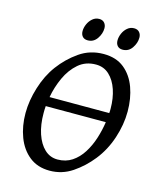

<svg xmlns="http://www.w3.org/2000/svg" viewBox="-120 -878 794 977"><g transform="rotate(15 277.0 -390.0)"><path d="M541.5 -377.9Q541.5 -309.1 517.8 -237.3Q494.1 -165.5 449.7 -109.9Q408.2 -57.6 354.2 -21.2Q300.3 15.1 234.9 15.1Q171.4 15.1 128.2 -19.3Q85 -53.7 63.2 -111.1Q41.5 -168.5 41.5 -236.8Q41.5 -302.2 63.5 -373Q85.4 -443.8 125 -497.1Q165.5 -551.8 221.4 -590.8Q277.3 -629.9 349.1 -629.9Q415 -629.9 457.5 -595.5Q500 -561 520.8 -503.9Q541.5 -446.8 541.5 -377.9ZM448.2 -297.4H131.8Q130.9 -288.1 130.6 -278.1Q130.4 -268.1 130.4 -259.8Q130.4 -199.2 146.2 -151.9Q162.1 -104.5 190.9 -77.4Q219.7 -50.3 259.3 -50.3Q302.7 -50.3 335.4 -72Q368.2 -93.8 391.1 -130.1Q414.1 -166.5 428 -210.2Q441.9 -253.9 448.2 -297.4ZM453.1 -346.7Q453.6 -352.1 453.9 -357.9Q454.1 -363.8 454.1 -369.1Q454.1 -424.3 439 -469.2Q423.8 -514.2 395 -541Q366.2 -567.9 324.7 -567.9Q270.5 -567.9 232.7 -535.2Q194.8 -502.4 171.6 -451.7Q148.4 -400.9 138.7 -346.7ZM502 -756.8Q502 -728.5 483.9 -702.1Q465.8 -675.8 434.6 -675.8Q417 -675.8 407.5 -686.5Q397.9 -697.3 397.9 -714.8Q397.9 -732.9 406 -751.7Q414.1 -770.5 429.2 -783.4Q444.3 -796.4 464.4 -796.4Q482.4 -796.4 492.2 -785.2Q502 -773.9 502 -756.8ZM317.9 -756.8Q317.9 -728.5 299.8 -702.1Q281.7 -675.8 251 -675.8Q232.9 -675.8 223.4 -686.5Q213.9 -697.3 213.9 -714.8Q213.9 -732.9 222.2 -751.7Q230.5 -770.5 245.6 -783.4Q260.7 -796.4 280.8 -796.4Q298.3 -796.4 308.1 -785.2Q317.9 -773.9 317.9 -756.8Z"/></g></svg>

Font: Gentium Book Plus
Style: Italic
Weight: 400
Italic angle: -8°
Designer: Victor Gaultney, Annie Olsen, Iska Routamaa, Becca Hirsbrunner
Foundry: SIL International
Version: Version 6.101